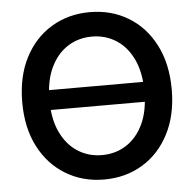

<svg xmlns="http://www.w3.org/2000/svg" viewBox="-53 -791 865 856"><g transform="rotate(-5 379.5 -363.5)"><path d="M620.6 -407.7V-318.8H136.7V-407.7ZM379.4 10.7Q283.7 10.7 207.8 -35.2Q131.8 -81.1 88.4 -165Q44.9 -249 44.9 -363.3Q44.9 -478.5 88.4 -562.7Q131.8 -647 207.8 -692.6Q283.7 -738.3 379.4 -738.3Q475.6 -738.3 551.3 -692.6Q627 -647 670.4 -562.7Q713.9 -478.5 713.9 -363.3Q713.9 -249 670.4 -164.8Q627 -80.6 551.3 -34.9Q475.6 10.7 379.4 10.7ZM379.4 -98.6Q439.9 -98.6 488 -129.4Q536.1 -160.2 564 -219.2Q591.8 -278.3 591.8 -363.3Q591.8 -448.7 564 -508.1Q536.1 -567.4 488 -598.1Q439.9 -628.9 379.4 -628.9Q318.8 -628.9 270.8 -598.1Q222.7 -567.4 194.6 -508.1Q166.5 -448.7 166.5 -363.3Q166.5 -278.3 194.6 -219.2Q222.7 -160.2 270.8 -129.4Q318.8 -98.6 379.4 -98.6Z"/></g></svg>

Font: Inter Cardless Tabular Medium
Style: Regular
Weight: 500
Designer: Rasmus Andersson
Foundry: rsms
Version: Version 4.000;git-4fc901f